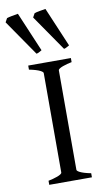

<svg xmlns="http://www.w3.org/2000/svg" viewBox="-138 -929 533 975"><g transform="rotate(-10 128.0 -441.5)"><path d="M183 -51V-564C183 -576 224 -588 254 -594V-615H34V-594C90 -583 105 -570 105 -564V-51C105 -39 64 -27 34 -21V0H254V-21C198 -32 183 -45 183 -51ZM256 -680 170 -883C161 -881 121 -876 112 -871L101 -851L228 -667C240 -670 237 -670 256 -680ZM-41 -851 86 -667C92 -668 97 -670 100 -672L114 -680L28 -883C5 -879 -19 -875 -30 -871Z"/></g></svg>

Font: Temporarium
Style: Regular
Weight: 400
Version: Version 1.1